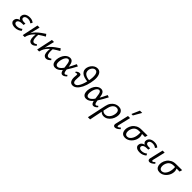

<svg xmlns="http://www.w3.org/2000/svg" viewBox="420 -2527 4633 4633"><g transform="rotate(45 2736.0 -211.0)"><path d="M182 9Q135 9 99 -6Q63 -21 46.5 -50.5Q30 -80 40 -122Q53 -174 107 -199Q161 -224 242 -224L238 -191Q191 -191 154.5 -206.5Q118 -222 101.5 -251Q85 -280 96 -321Q104 -352 126.5 -375.5Q149 -399 185.5 -412Q222 -425 268 -425Q314 -425 349 -412.5Q384 -400 407 -375L374 -329Q358 -345 329 -357Q300 -369 260 -369Q218 -369 191 -354Q164 -339 158 -312Q153 -290 163.5 -274Q174 -258 197 -250Q220 -242 251 -242H298L289 -187H241Q183 -187 150.5 -169Q118 -151 111 -123Q105 -90 127.5 -69.5Q150 -49 195 -49Q240 -49 275 -64Q310 -79 337 -101L358 -55Q322 -26 281 -8.5Q240 9 182 9Z M488 0Q502 -85 537 -149Q572 -213 620 -262Q668 -311 722 -350Q776 -389 828 -423L869 -370Q834 -349 792.5 -324.5Q751 -300 707.5 -269.5Q664 -239 625 -200.5Q586 -162 557 -112.5Q528 -63 515 0ZM448 0 536 -416H607L505 0ZM750 6Q715 6 689.5 -18Q664 -42 655 -96Q646 -150 659 -243L710 -296Q701 -204 708 -152Q715 -100 733 -78.5Q751 -57 774 -57Q788 -57 801.5 -62Q815 -67 827 -74Q839 -81 847 -87L870 -58Q842 -30 813.5 -12Q785 6 750 6Z M980 0Q994 -85 1029 -149Q1064 -213 1112 -262Q1160 -311 1214 -350Q1268 -389 1320 -423L1361 -370Q1326 -349 1284.5 -324.5Q1243 -300 1199.5 -269.5Q1156 -239 1117 -200.5Q1078 -162 1049 -112.5Q1020 -63 1007 0ZM940 0 1028 -416H1099L997 0ZM1242 6Q1207 6 1181.5 -18Q1156 -42 1147 -96Q1138 -150 1151 -243L1202 -296Q1193 -204 1200 -152Q1207 -100 1225 -78.5Q1243 -57 1266 -57Q1280 -57 1293.5 -62Q1307 -67 1319 -74Q1331 -81 1339 -87L1362 -58Q1334 -30 1305.5 -12Q1277 6 1242 6Z M1557 7Q1505 7 1476 -23.5Q1447 -54 1440.5 -104.5Q1434 -155 1447 -214Q1462 -277 1492 -324Q1522 -371 1563 -397Q1604 -423 1649 -423Q1685 -423 1708 -406Q1731 -389 1744 -361Q1757 -333 1764 -297.5Q1771 -262 1775 -224Q1781 -180 1786.5 -140.5Q1792 -101 1802.5 -76.5Q1813 -52 1834 -52Q1847 -52 1861.5 -61Q1876 -70 1889 -84L1911 -55Q1892 -32 1863 -13Q1834 6 1805 6Q1777 6 1760.5 -12.5Q1744 -31 1734 -61Q1724 -91 1719 -127.5Q1714 -164 1710 -200Q1704 -251 1696.5 -289Q1689 -327 1675 -348Q1661 -369 1635 -369Q1610 -369 1587.5 -348Q1565 -327 1548 -291.5Q1531 -256 1522 -210Q1513 -162 1516 -126.5Q1519 -91 1535 -71Q1551 -51 1580 -51Q1608 -51 1637 -71.5Q1666 -92 1695 -127.5Q1724 -163 1753 -210.5Q1782 -258 1810 -313Q1838 -368 1866 -427L1923 -406Q1888 -341 1854.5 -280.5Q1821 -220 1786.5 -167.5Q1752 -115 1716 -76Q1680 -37 1640.5 -15Q1601 7 1557 7Z M2046 -200Q2048 -222 2048.5 -237Q2049 -252 2045.5 -260Q2042 -268 2029 -268Q2020 -268 2009 -264.5Q1998 -261 1989 -254L1973 -279Q1994 -301 2018.5 -313Q2043 -325 2066 -325Q2098 -325 2109 -308Q2120 -291 2120 -265.5Q2120 -240 2117 -214Q2112 -168 2114 -131Q2116 -94 2130 -72.5Q2144 -51 2173 -51Q2206 -51 2233 -77.5Q2260 -104 2282 -148.5Q2304 -193 2321 -248Q2338 -303 2349 -358Q2361 -416 2364 -468.5Q2367 -521 2359.5 -561.5Q2352 -602 2332.5 -626Q2313 -650 2279 -650Q2250 -650 2226 -633Q2202 -616 2185.5 -589Q2169 -562 2164 -531Q2157 -489 2173.5 -451.5Q2190 -414 2240 -389.5Q2290 -365 2379 -358L2363 -308Q2281 -314 2225.5 -332.5Q2170 -351 2138.5 -381Q2107 -411 2096.5 -448Q2086 -485 2094 -525Q2103 -574 2131.5 -616Q2160 -658 2202 -684.5Q2244 -711 2293 -711Q2356 -711 2392 -667Q2428 -623 2435.5 -543Q2443 -463 2419 -353Q2395 -239 2354.5 -157.5Q2314 -76 2263.5 -32.5Q2213 11 2155 11Q2120 11 2096.5 -5Q2073 -21 2060 -49.5Q2047 -78 2043.5 -116.5Q2040 -155 2046 -200Z M2612 7Q2560 7 2531 -23.5Q2502 -54 2495.5 -104.5Q2489 -155 2502 -214Q2517 -277 2547 -324Q2577 -371 2618 -397Q2659 -423 2704 -423Q2740 -423 2763 -406Q2786 -389 2799 -361Q2812 -333 2819 -297.5Q2826 -262 2830 -224Q2836 -180 2841.5 -140.5Q2847 -101 2857.5 -76.5Q2868 -52 2889 -52Q2902 -52 2916.5 -61Q2931 -70 2944 -84L2966 -55Q2947 -32 2918 -13Q2889 6 2860 6Q2832 6 2815.5 -12.5Q2799 -31 2789 -61Q2779 -91 2774 -127.5Q2769 -164 2765 -200Q2759 -251 2751.5 -289Q2744 -327 2730 -348Q2716 -369 2690 -369Q2665 -369 2642.5 -348Q2620 -327 2603 -291.5Q2586 -256 2577 -210Q2568 -162 2571 -126.5Q2574 -91 2590 -71Q2606 -51 2635 -51Q2663 -51 2692 -71.5Q2721 -92 2750 -127.5Q2779 -163 2808 -210.5Q2837 -258 2865 -313Q2893 -368 2921 -427L2978 -406Q2943 -341 2909.5 -280.5Q2876 -220 2841.5 -167.5Q2807 -115 2771 -76Q2735 -37 2695.5 -15Q2656 7 2612 7Z M2960 289Q2974 225 2987 164.5Q3000 104 3012.5 44.5Q3025 -15 3038 -75.5Q3051 -136 3065 -199Q3080 -271 3116 -320.5Q3152 -370 3200.5 -395.5Q3249 -421 3305 -421Q3361 -421 3396.5 -395.5Q3432 -370 3444.5 -324Q3457 -278 3444 -217Q3431 -153 3396.5 -102Q3362 -51 3314.5 -22Q3267 7 3212 7Q3181 7 3156 -3Q3131 -13 3113.5 -29.5Q3096 -46 3087 -66L3109 -98Q3123 -73 3150 -61Q3177 -49 3206 -49Q3247 -49 3280 -70.5Q3313 -92 3336.5 -130Q3360 -168 3370 -218Q3384 -288 3362 -326Q3340 -364 3288 -364Q3254 -364 3224.5 -345.5Q3195 -327 3172.5 -290.5Q3150 -254 3138 -200Q3124 -137 3114 -92.5Q3104 -48 3096.5 -10.5Q3089 27 3080.5 67.5Q3072 108 3061.5 160.5Q3051 213 3036 289Z M3597 6Q3577 6 3562.5 -3Q3548 -12 3543 -30.5Q3538 -49 3545 -79L3624 -416H3695L3620 -97Q3616 -78 3618.5 -67.5Q3621 -57 3636 -57Q3649 -57 3664.5 -67.5Q3680 -78 3700 -97L3725 -66Q3691 -32 3659 -13Q3627 6 3597 6ZM3648 -508 3736 -711H3814L3698 -508Z M3943 9Q3889 9 3855.5 -17.5Q3822 -44 3811 -89.5Q3800 -135 3811 -192Q3824 -254 3860 -304.5Q3896 -355 3952 -384.5Q4008 -414 4081 -414L4292 -416L4272 -347Q4212 -348 4160 -348.5Q4108 -349 4065 -349Q4015 -349 3979 -330.5Q3943 -312 3920 -277.5Q3897 -243 3886 -197Q3874 -130 3893 -89Q3912 -48 3961 -48Q3999 -48 4029 -72Q4059 -96 4080.5 -135.5Q4102 -175 4110 -220Q4114 -236 4116 -257Q4118 -278 4118.5 -300Q4119 -322 4117.5 -340.5Q4116 -359 4113 -369L4158 -380Q4165 -359 4174.5 -334.5Q4184 -310 4187.5 -278.5Q4191 -247 4182 -205Q4174 -165 4152.5 -127Q4131 -89 4099.5 -58Q4068 -27 4028 -9Q3988 9 3943 9Z M4437 9Q4390 9 4354 -6Q4318 -21 4301.5 -50.5Q4285 -80 4295 -122Q4308 -174 4362 -199Q4416 -224 4497 -224L4493 -191Q4446 -191 4409.5 -206.5Q4373 -222 4356.5 -251Q4340 -280 4351 -321Q4359 -352 4381.5 -375.5Q4404 -399 4440.5 -412Q4477 -425 4523 -425Q4569 -425 4604 -412.5Q4639 -400 4662 -375L4629 -329Q4613 -345 4584 -357Q4555 -369 4515 -369Q4473 -369 4446 -354Q4419 -339 4413 -312Q4408 -290 4418.5 -274Q4429 -258 4452 -250Q4475 -242 4506 -242H4553L4544 -187H4496Q4438 -187 4405.5 -169Q4373 -151 4366 -123Q4360 -90 4382.5 -69.5Q4405 -49 4450 -49Q4495 -49 4530 -64Q4565 -79 4592 -101L4613 -55Q4577 -26 4536 -8.5Q4495 9 4437 9Z M4777 6Q4757 6 4742.5 -3Q4728 -12 4723 -30.5Q4718 -49 4725 -79L4804 -416H4875L4800 -97Q4796 -78 4798.5 -67.5Q4801 -57 4816 -57Q4829 -57 4844.5 -67.5Q4860 -78 4880 -97L4905 -66Q4871 -32 4839 -13Q4807 6 4777 6Z M5123 9Q5069 9 5035.5 -17.5Q5002 -44 4991 -89.5Q4980 -135 4991 -192Q5004 -254 5040 -304.5Q5076 -355 5132 -384.5Q5188 -414 5261 -414L5472 -416L5452 -347Q5392 -348 5340 -348.5Q5288 -349 5245 -349Q5195 -349 5159 -330.5Q5123 -312 5100 -277.5Q5077 -243 5066 -197Q5054 -130 5073 -89Q5092 -48 5141 -48Q5179 -48 5209 -72Q5239 -96 5260.5 -135.5Q5282 -175 5290 -220Q5294 -236 5296 -257Q5298 -278 5298.5 -300Q5299 -322 5297.5 -340.5Q5296 -359 5293 -369L5338 -380Q5345 -359 5354.5 -334.5Q5364 -310 5367.5 -278.5Q5371 -247 5362 -205Q5354 -165 5332.5 -127Q5311 -89 5279.5 -58Q5248 -27 5208 -9Q5168 9 5123 9Z"/></g></svg>

Font: Ysabeau Infant Medium
Style: Italic
Weight: 500
Italic angle: -12°
Designer: Christian Thalmann (Catharsis Fonts)
Version: Version 2.001;gftools[0.9.30]; featfreeze: ss01,ss02,lnum